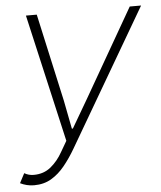

<svg xmlns="http://www.w3.org/2000/svg" viewBox="-57 -703 638 759"><g transform="rotate(-5 262.0 -323.5)"><path d="M48 12Q33 12 19 8.5Q5 5 -7 -1L13 -39Q30 -29 50 -29Q90 -29 118 -52Q146 -75 165 -109L190 -152L74 -659H117L194 -311L216 -198H220L286 -311L486 -659H531L215 -118Q194 -82 170 -52.5Q146 -23 116.5 -5.5Q87 12 48 12Z"/></g></svg>

Font: Source Sans 3 Light
Style: Italic
Weight: 300
Italic angle: -11°
Designer: Paul D. Hunt
Foundry: Adobe
Version: Version 3.046;hotconv 1.0.118;makeotfexe 2.5.65603